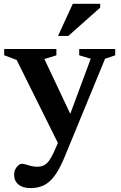

<svg xmlns="http://www.w3.org/2000/svg" viewBox="-20 -710 619 984"><path d="M360 -84.5 286.5 42.5 65.5 -402.5 1.5 -427V-459H269V-426.5L207.5 -407.5ZM136 254Q97 254 74.8 235.8Q52.5 217.5 52.5 185Q52.5 169 59 156.5Q65.5 144 74.5 136.8Q83.5 129.5 92 129.5Q101 129.5 113 133.2Q125 137 139.5 140.8Q154 144.5 170.5 144.5Q189.5 144.5 203.5 138Q217.5 131.5 229.8 115.8Q242 100 254.5 73L300 -29.5L323 -80.5L445 -409L386 -426.5V-459H570.5V-426.5L518.5 -409L312 92.5Q286.5 154.5 260.8 189.8Q235 225 205 239.5Q175 254 136 254ZM277.5 -526 353 -690.5H493.5V-671L330.5 -526Z"/></svg>

Font: Newsreader SemiBold
Style: Regular
Weight: 600
Designer: Hugues Gentile
Foundry: Production Type
Version: Version 1.003